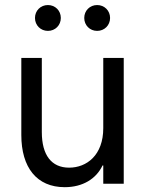

<svg xmlns="http://www.w3.org/2000/svg" viewBox="-20 -736 581 769"><path d="M475.6 -503.9H393.6V-222.7C393.6 -114.3 327.1 -64.5 256.8 -64.5C186.5 -64.5 147.5 -114.3 147.5 -207V-503.9H65.4V-195.3C65.4 -65.4 127 13.7 239.3 13.7C311 13.7 365.2 -19.5 390.6 -73.2H393.6V0H475.6ZM171.9 -612.3C201.2 -612.3 223.6 -634.8 223.6 -664.1C223.6 -693.4 201.2 -715.8 171.9 -715.8C142.6 -715.8 120.1 -693.4 120.1 -664.1C120.1 -634.8 142.6 -612.3 171.9 -612.3ZM369.1 -612.3C398.4 -612.3 420.9 -634.8 420.9 -664.1C420.9 -693.4 398.4 -715.8 369.1 -715.8C339.8 -715.8 317.4 -693.4 317.4 -664.1C317.4 -634.8 339.8 -612.3 369.1 -612.3Z"/></svg>

Font: Wanted Sans
Style: Regular
Weight: 400
Designer: Original Design by Kil Hyung-jin and Kang Hanbin, Wanted Lab, Inc; Hangeul from Source Han Sans by Jang Soo-young and Ka
Foundry: Wanted Lab, Inc.
Version: Version 1.001;Glyphs 3.2 (3227)